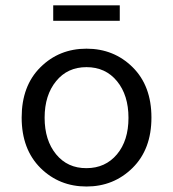

<svg xmlns="http://www.w3.org/2000/svg" viewBox="-20 -678 640 710"><path d="M176.8 -601.1V-658.2H422.9V-601.1ZM299.8 -56.2Q369.6 -56.2 412.6 -107.4Q455.1 -158.2 455.1 -242.2Q455.1 -326.2 412.6 -377.9Q370.1 -429.7 299.8 -429.7Q229.5 -429.7 187.5 -377.9Q145 -326.2 145 -242.7Q145 -159.2 187.5 -107.4Q230 -55.7 299.8 -56.2ZM299.8 -498Q401.4 -498 470.7 -429.2Q540 -360.4 540 -243.2Q540 -126 470.2 -57.1Q400.4 11.7 299.8 11.7Q199.2 11.7 129.9 -56.6Q60.1 -126 60.1 -243.2Q60.1 -360.4 129.4 -429.2Q198.7 -498 299.8 -498Z"/></svg>

Font: SourceCodePro-Regular
Style: Regular
Weight: 400
Monospace: yes
Designer: Paul D. Hunt
Foundry: Adobe Systems Incorporated
Version: Version 1.009;PS 1.000;hotconv 1.0.70;makeotf.lib2.5.5900